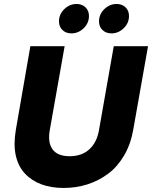

<svg xmlns="http://www.w3.org/2000/svg" viewBox="-20 -933 760 960"><path d="M59.1 -283.2 131.8 -702.1H303.2L229 -283.2Q217.8 -220.2 242.9 -186Q268.1 -151.9 328.1 -151.9Q388.7 -151.9 426.5 -186.3Q464.4 -220.7 475.1 -283.2L548.8 -702.1H720.2L646 -283.2Q633.3 -211.4 600.3 -155.3Q567.4 -99.1 520.5 -64.2Q473.6 -29.3 417.2 -11.2Q360.8 6.8 297.9 6.8Q236.3 6.8 187.3 -11.2Q138.2 -29.3 104.5 -65.4Q70.8 -101.6 58.8 -156Q46.9 -210.4 59.1 -283.2ZM336.9 -766.1Q309.6 -766.1 292.2 -783Q274.9 -799.8 274.9 -826.2Q274.9 -861.8 301.5 -887.5Q328.1 -913.1 362.8 -913.1Q390.6 -913.1 407.7 -896.2Q424.8 -879.4 424.8 -853Q424.8 -817.4 398.2 -791.7Q371.6 -766.1 336.9 -766.1ZM537.1 -766.1Q509.8 -766.1 492.4 -783Q475.1 -799.8 475.1 -826.2Q475.1 -861.8 501.7 -887.5Q528.3 -913.1 563 -913.1Q590.8 -913.1 607.9 -896.2Q625 -879.4 625 -853Q625 -817.4 598.4 -791.7Q571.8 -766.1 537.1 -766.1Z"/></svg>

Font: Poppins
Style: Bold Italic
Weight: 700
Italic angle: -10°
Designer: Ninad Kale (Devanagari), Jonny Pinhorn (Latin)
Foundry: Indian Type Foundry
Version: Version 3.200;PS 1.000;hotconv 16.6.54;makeotf.lib2.5.65590